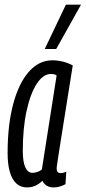

<svg xmlns="http://www.w3.org/2000/svg" viewBox="-20 -810 375 840"><path d="M214.1 10Q202.4 10 192.9 6.5Q183.5 3.1 176.6 -3.5Q169.7 -10 165.3 -19.1Q156.7 -10.3 146.3 -3.8Q135.9 2.8 124.2 6.4Q112.5 10 98 10Q70.8 10 51.8 -7.1Q32.8 -24.2 23 -57.9Q13.3 -91.6 13.3 -140.3Q13.3 -263.2 37.6 -354.3Q61.9 -445.5 106 -495.9Q150.2 -546.2 209.4 -546.2Q221.6 -546.2 233.4 -544.6Q245.2 -543 256.7 -540Q268.2 -537.1 278.4 -533Q288.6 -528.9 298.3 -524Q278.2 -398.5 265.3 -316.7Q252.3 -235 244.6 -186.8Q236.9 -138.6 233.4 -115.1Q229.8 -91.5 228.8 -83.6Q227.8 -75.7 227.8 -73.7Q227.8 -63.3 231.9 -58Q236 -52.8 245.7 -52.8Q251.9 -52.8 257.5 -54.2Q263.1 -55.6 269.9 -58.6L266.5 -4.3Q256.3 1.5 242.6 5.8Q228.9 10 214.1 10ZM163.2 -68.6 227.7 -479.9Q222.3 -483.7 216.5 -485Q210.7 -486.4 202.5 -486.4Q169.1 -486.4 141.2 -444.1Q113.3 -401.7 96.5 -325.8Q79.7 -249.8 79.7 -149.1Q79.7 -101.8 90.8 -77.9Q101.9 -53.9 121.8 -53.9Q129.3 -53.9 136.6 -55.8Q144 -57.6 151 -60.9Q158 -64.2 163.2 -68.6ZM175.8 -595.7 268.3 -789.7H334.5L225.9 -595.7Z"/></svg>

Font: Georama ExtraCondensed Thin
Style: Italic
Weight: 100
Width: 2
Italic angle: -9°
Designer: Jean-Baptiste Levee
Foundry: Production Type
Version: Version 1.001